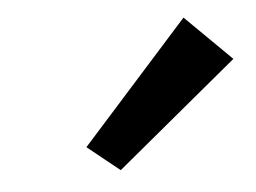

<svg xmlns="http://www.w3.org/2000/svg" viewBox="-31 -813 405 304"><g transform="rotate(-5 171.5 -661.0)"><path d="M150 -545 99 -586 270 -777 343 -705Z"/></g></svg>

Font: Marhey Light SemiBold
Style: Regular
Weight: 600
Version: Version 1.000